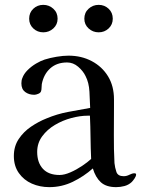

<svg xmlns="http://www.w3.org/2000/svg" viewBox="-20 -770 584 790"><path d="M355 -116Q353 -160 352.5 -205Q352 -250 350 -294H341Q310 -294 274 -284.5Q238 -275 206 -256Q174 -237 153.5 -209Q133 -181 133 -145Q133 -101 156.5 -75.5Q180 -50 225 -50Q245 -50 270 -61Q295 -72 318 -87.5Q341 -103 355 -116ZM540 -52Q540 -45 533.5 -35.5Q527 -26 522 -21Q509 -9 492 -4.5Q475 0 458 0Q417 0 395 -20Q373 -40 362 -77Q325 -44 279.5 -22Q234 0 183 0Q144 0 111 -14.5Q78 -29 57.5 -58Q37 -87 37 -128Q37 -168 57 -198Q77 -228 108 -249Q139 -270 172 -283Q215 -301 260.5 -309.5Q306 -318 351 -326Q350 -356 348 -393Q346 -430 332 -457Q322 -478 301.5 -495.5Q281 -513 256 -513Q214 -513 187 -489Q160 -465 152 -424Q151 -417 151 -409Q151 -401 149 -395Q147 -388 137.5 -384Q128 -380 121 -380Q99 -380 83.5 -391.5Q68 -403 68 -427Q68 -440 72 -449Q78 -466 93.5 -481.5Q109 -497 128.5 -508.5Q148 -520 164 -525Q186 -532 213 -536.5Q240 -541 262 -541Q315 -541 357.5 -518.5Q400 -496 424.5 -456Q449 -416 449 -361V-330Q449 -272 448.5 -214.5Q448 -157 451 -99Q453 -80 459 -62.5Q465 -45 489 -45Q501 -45 512.5 -51Q524 -57 533 -57Q540 -57 540 -52ZM217 -693Q217 -669 199.5 -653Q182 -637 158 -637Q134 -637 117 -653Q100 -669 100 -693Q100 -718 117 -734Q134 -750 158 -750Q182 -750 199.5 -734Q217 -718 217 -693ZM444 -693Q444 -669 427 -653Q410 -637 386 -637Q362 -637 344.5 -653Q327 -669 327 -693Q327 -718 344.5 -734Q362 -750 386 -750Q410 -750 427 -734Q444 -718 444 -693Z"/></svg>

Font: Kaisei Tokumin Medium
Style: Regular
Weight: 500
Designer: Font-Kai,
Foundry: KAZUO KANAI
Version: Version 5.003